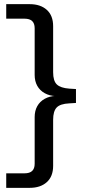

<svg xmlns="http://www.w3.org/2000/svg" viewBox="-20 -725 438 925"><path d="M10 180V110H98Q123 110 135 98.5Q147 87 147 64V-161Q147 -191 159.5 -213.5Q172 -236 195.5 -249Q219 -262 249 -263V-262Q219 -263 195.5 -276Q172 -289 159.5 -311.5Q147 -334 147 -364V-589Q147 -612 135 -623.5Q123 -635 98 -635H10V-705H123Q175 -705 205.5 -677.5Q236 -650 236 -599V-377Q236 -335 254 -318Q272 -301 314 -298L346 -296V-229L314 -227Q270 -225 253 -207Q236 -189 236 -148V74Q236 125 205.5 152.5Q175 180 123 180Z"/></svg>

Font: Nunito Sans 10pt SemiExpanded
Style: Regular
Weight: 400
Width: 6
Designer: Vernon Adams
Foundry: Vernon Adams
Version: Version 3.101;gftools[0.9.27]